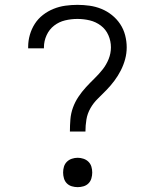

<svg xmlns="http://www.w3.org/2000/svg" viewBox="-20 -763 640 791"><path d="M268 -221Q268 -246 270 -271Q272 -296 280.5 -319.5Q289 -343 303 -364Q317 -385 334 -403.5Q351 -422 369 -439.5Q387 -457 402.5 -476.5Q418 -496 427.5 -519.5Q437 -543 437 -568Q437 -594 426.5 -618Q416 -642 395.5 -657.5Q375 -673 350 -679Q325 -685 299 -685Q273 -685 248 -679Q223 -673 203 -657.5Q183 -642 172 -618Q161 -594 161 -568Q161 -567 161 -566Q161 -565 161 -564H96Q96 -565 96 -567Q96 -569 96 -570Q96 -595 103 -619.5Q110 -644 123.5 -665Q137 -686 157 -701.5Q177 -717 200.5 -726.5Q224 -736 249 -739.5Q274 -743 299 -743Q324 -743 349 -739.5Q374 -736 397.5 -726.5Q421 -717 441 -701Q461 -685 475 -664Q489 -643 495.5 -618Q502 -593 502 -568Q502 -543 495.5 -519Q489 -495 477.5 -472.5Q466 -450 451 -430Q436 -410 418.5 -392Q401 -374 383 -356.5Q365 -339 352.5 -317Q340 -295 336 -270.5Q332 -246 332 -221ZM300 8Q288 8 276 4.5Q264 1 255.5 -7.5Q247 -16 243.5 -28Q240 -40 240 -52Q240 -65 243.5 -76.5Q247 -88 255.5 -96.5Q264 -105 276 -109Q288 -113 300 -113Q312 -113 324 -109Q336 -105 344.5 -96.5Q353 -88 356.5 -76.5Q360 -65 360 -52Q360 -40 356.5 -28Q353 -16 344.5 -7.5Q336 1 324 4.5Q312 8 300 8Z"/></svg>

Font: Iosevka Slab Light Extended
Style: Regular
Weight: 300
Width: 7
Monospace: yes
Designer: Belleve Invis
Foundry: Belleve Invis
Version: Version 11.1.0; ttfautohint (v1.8.3)